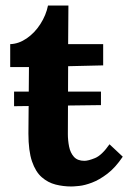

<svg xmlns="http://www.w3.org/2000/svg" viewBox="-20 -660 465 696"><path d="M31 -275V-328H346V-279ZM239 16Q209 16 181.5 9Q154 2 131.5 -17.5Q109 -37 96 -75Q83 -113 83 -176L85 -417H17V-500Q48 -501 77 -521Q106 -541 126.5 -573Q147 -605 154 -640H228L227 -500H354V-423L227 -420L226 -174Q226 -151 230.5 -128.5Q235 -106 248 -91.5Q261 -77 286 -77Q300 -77 324.5 -87Q349 -97 377 -137L425 -92Q398 -52 369 -30Q340 -8 313.5 2Q287 12 267 14Q247 16 239 16Z"/></svg>

Font: Lora
Style: Weight 700
Weight: 700
Designer: Olga Karpushina, Alexei Vanyashin (Cyrillic)
Foundry: Cyreal
Version: Version 3.001